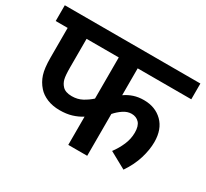

<svg xmlns="http://www.w3.org/2000/svg" viewBox="-128 -812 1073 1002"><g transform="rotate(30 408.5 -311.0)"><path d="M494 -527V-365Q518 -382 545.5 -391Q573 -400 606 -400Q675 -400 718.5 -357Q762 -314 762 -237Q762 -191 746 -138Q730 -85 694 -32L594 -87Q618 -119 633.5 -155Q649 -191 649 -229Q649 -269 631.5 -287.5Q614 -306 586 -306Q561 -306 537 -290Q513 -274 494 -252V0H380V-170Q353 -153 321.5 -143.5Q290 -134 250 -134Q207 -134 173.5 -148Q140 -162 120 -185Q95 -213 83.5 -249Q72 -285 72 -348V-527H0V-622H817V-527ZM186 -527V-356Q186 -306 191.5 -285Q197 -264 211 -249Q229 -229 268 -229Q303 -229 330.5 -244Q358 -259 380 -279V-527Z"/></g></svg>

Font: Noto Sans SemiBold
Style: Regular
Weight: 600
Designer: Monotype Design Team
Foundry: Monotype Imaging Inc.
Version: Version 2.007